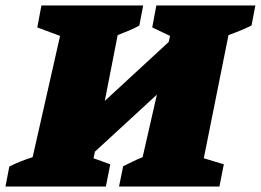

<svg xmlns="http://www.w3.org/2000/svg" viewBox="-63 -680 951 700"><path d="M-43 0 -29 -73Q-9 -83 12.5 -91.5Q34 -100 56 -107L156 -549L73 -580L88 -660H459L445 -587Q428 -577 407 -568.5Q386 -560 366 -552L319 -312L552 -527L557 -549L492 -580L507 -660H868L854 -587Q815 -568 770 -552L680 -103L753 -81L737 0H371L386 -74Q403 -82 421 -91Q439 -100 457 -107L509 -335L283 -127L278 -103L339 -81L323 0Z"/></svg>

Font: Piazzolla SC Black
Style: Italic
Weight: 900
Italic angle: -11.3°
Designer: Juan Pablo del Peral
Foundry: Huerta Tipografica
Version: Version 1.330